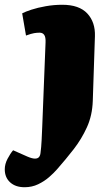

<svg xmlns="http://www.w3.org/2000/svg" viewBox="-88 -556 471 805"><path d="M301 -133Q299 -72 276.5 -22.5Q254 27 221 69.5Q188 112 151 154Q138 169 118 186.5Q98 204 72 216.5Q46 229 15 229Q-23 229 -45.5 208.5Q-68 188 -68 154Q-68 132 -56.5 110Q-45 88 -33 74L28 101Q47 109 58.5 109Q70 109 75.5 102.5Q81 96 82 84Q85 62 86.5 32Q88 2 89 -23L103 -378Q104 -400 97.5 -409.5Q91 -419 78 -419Q67 -419 55 -417Q43 -415 21 -407L5 -500Q18 -507 44 -515.5Q70 -524 104 -530Q138 -536 173 -536Q244 -536 278 -499.5Q312 -463 310 -404Z"/></svg>

Font: Literata Black
Style: Italic
Weight: 900
Italic angle: -2°
Designer: Latin by Veronika Burian and Jose Scaglione. Greek by Irene Vlachou. Cyrillic by Vera Evstafieva
Foundry: TypeTogether
Version: Version 3.002